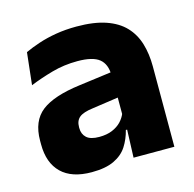

<svg xmlns="http://www.w3.org/2000/svg" viewBox="-82 -588 692 684"><g transform="rotate(-15 263.5 -246.0)"><path d="M332.5 0 337 -123 333.5 -130.5V-284L332.5 -304Q332.5 -345 308.5 -364.5Q284.5 -384 228 -384Q178.5 -384 134 -371.5Q89.5 -359 50 -343L63 -461.5Q86.5 -472.5 115.8 -482.2Q145 -492 180.5 -498Q216 -504 256.5 -504Q321 -504 364.5 -489Q408 -474 434 -446.5Q460 -419 471.5 -380.8Q483 -342.5 483 -296.5V0ZM176 11.5Q102.5 11.5 64.5 -25.5Q26.5 -62.5 26.5 -131V-144.5Q26.5 -217 71.2 -251.8Q116 -286.5 213.5 -299L345.5 -316.5L354.5 -224.5L237.5 -207.5Q202 -203 187.5 -191Q173 -179 173 -155.5V-152Q173 -129.5 187.5 -116.2Q202 -103 234 -103Q262 -103 282.2 -111.5Q302.5 -120 315.5 -133.8Q328.5 -147.5 335 -164.5L356.5 -102.5H331.5Q323.5 -70.5 306.8 -44.5Q290 -18.5 258.5 -3.5Q227 11.5 176 11.5Z"/></g></svg>

Font: Anek Tamil Medium
Style: Bold
Weight: 700
Version: Version 1.003